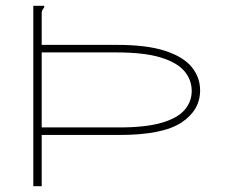

<svg xmlns="http://www.w3.org/2000/svg" viewBox="-20 -643 790 663"><path d="M95 0V-623H132Q133 -622 133 -620Q133 -617 128.5 -611.5Q124 -606 124 -597V-488H385Q487 -488 550 -467.5Q613 -447 642 -411.5Q671 -376 671 -331Q671 -262 606 -219.5Q541 -177 393 -177H124V0ZM124 -203H393Q483 -203 538 -219Q593 -235 617.5 -263.5Q642 -292 642 -329Q642 -367 617 -397Q592 -427 535 -444.5Q478 -462 382 -462H124Z"/></svg>

Font: Inconsolata ExtraExpanded ExtraLight
Style: Regular
Weight: 200
Width: 8
Monospace: yes
Designer: Raph Levien, Cyreal, Brenton Simpson
Foundry: Raph Levien, Cyreal, Google
Version: Version 3.100; ttfautohint (v1.8.4.7-5d5b)